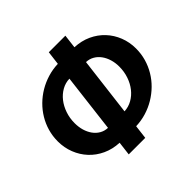

<svg xmlns="http://www.w3.org/2000/svg" viewBox="-184 -941 1126 1126"><g transform="rotate(-45 379.0 -377.5)"><path d="M492 -669.5Q548 -667 594 -645.8Q640 -624.5 673 -589.2Q706 -554 724.2 -507.8Q742.5 -461.5 742.5 -409Q742.5 -365 731 -324.8Q719.5 -284.5 698.2 -249Q677 -213.5 647.5 -184.5Q618 -155.5 582.2 -134Q546.5 -112.5 505.5 -100Q464.5 -87.5 420.5 -86L410 0H273L283.5 -86Q227.5 -88.5 181.2 -110Q135 -131.5 102 -167Q69 -202.5 50.8 -249Q32.5 -295.5 32.5 -348Q32.5 -391.5 44 -431.8Q55.5 -472 76.8 -507.2Q98 -542.5 127.5 -571.5Q157 -600.5 192.8 -621.8Q228.5 -643 269.5 -655.5Q310.5 -668 354.5 -669.5L365 -755H502.5ZM598 -403.5Q598 -435 589.5 -463Q581 -491 565.5 -512.2Q550 -533.5 528 -546.2Q506 -559 478.5 -560L434 -196Q468 -197.5 498 -214.2Q528 -231 550.2 -259Q572.5 -287 585.2 -324.2Q598 -361.5 598 -403.5ZM178 -353.5Q178 -321.5 186.2 -293.5Q194.5 -265.5 210 -244Q225.5 -222.5 247.5 -209.8Q269.5 -197 297 -196L341 -560Q307 -559 277.2 -542.2Q247.5 -525.5 225.5 -497.5Q203.5 -469.5 190.8 -432.5Q178 -395.5 178 -353.5Z"/></g></svg>

Font: Lato Heavy
Style: Italic
Weight: 800
Italic angle: -7°
Designer: Lukasz Dziedzic
Foundry: tyPoland Lukasz Dziedzic
Version: Version 2.007; 2014-02-27